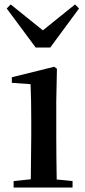

<svg xmlns="http://www.w3.org/2000/svg" viewBox="-20 -840 382 860"><path d="M28 -820 10 -802 140 -627H205L334 -802L316 -820L172 -704ZM117 0H305V-29L234 -36C233 -93 232 -177 232 -232V-385L235 -532L223 -541L33 -494V-469L117 -463C119 -414 120 -367 120 -300V-232L118 -37L41 -29V0Z"/></svg>

Font: Noto Serif CJK JP SemiBold
Style: Regular
Weight: 600
Designer: Ryoko NISHIZUKA 西塚涼子 (kana & ideographs); Frank Grießhammer (Latin, Greek & Cyrillic); Wenlong ZHANG 张文龙 (bopomofo); San
Foundry: Adobe
Version: Version 2.001;hotconv 1.1.0;makeotfexe 2.6.0